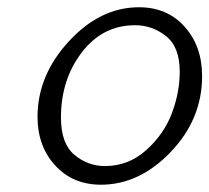

<svg xmlns="http://www.w3.org/2000/svg" viewBox="-20 -504 580 532"><path d="M84 -180.2Q84 -295.4 170.9 -389.6Q257.8 -483.9 365.2 -483.9Q443.4 -483.9 491.7 -429.9Q540 -376 540 -293Q540 -173.8 453.1 -83Q366.2 7.8 259.8 7.8Q181.6 7.8 132.8 -45.7Q84 -99.1 84 -180.2ZM148.9 -178.2Q148.9 -106.4 186 -75.2Q223.1 -43.9 271 -43.9Q335.9 -43.9 385 -87.9Q434.1 -131.8 456.1 -189.9Q478 -248 478 -305.2Q478 -374 439.9 -404.1Q401.9 -434.1 354 -434.1Q264.2 -434.1 206.5 -358.6Q148.9 -283.2 148.9 -178.2Z"/></svg>

Font: CMU Bright
Style: Oblique
Weight: 500
Italic angle: -12°
Version: Version 0.7.0